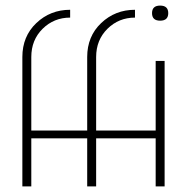

<svg xmlns="http://www.w3.org/2000/svg" viewBox="-20 -667 682 687"><path d="M569 -449V0H537V-172H324V0H292V-172H92V0H60V-463Q60 -537 110 -584.5Q160 -632 231 -632V-604Q173 -604 132.5 -564Q92 -524 92 -463V-200H292V-463Q292 -537 342 -584.5Q392 -632 463 -632V-604Q405 -604 364.5 -564Q324 -524 324 -463V-200H537V-449ZM553 -593Q524 -593 524 -620Q524 -647 553 -647Q582 -647 582 -620Q582 -593 553 -593Z"/></svg>

Font: Poiret One
Style: Regular
Weight: 400
Designer: Denis Masharov
Foundry: Denis Masharov
Version: Version 1.001